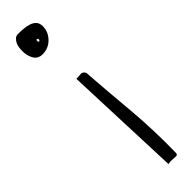

<svg xmlns="http://www.w3.org/2000/svg" viewBox="-221 -591 583 583"><g transform="rotate(-45 71.0 -299.5)"><path d="M65.4 -378.9Q77.1 -378.9 85.4 -379.9Q93.8 -380.9 99.6 -370.1Q102.5 -326.2 106.4 -280.8Q110.4 -235.4 114.3 -189.5Q118.2 -143.6 119.6 -97.2Q121.1 -50.8 120.1 -6.8Q120.1 -1 117.2 0.5Q114.3 2 108.9 1.5Q103.5 1 96.2 0.5Q88.9 0 80.1 2ZM8.8 -553.7Q8.8 -560.5 9.8 -568.8Q10.7 -577.1 14.2 -584Q17.6 -590.8 22.9 -595.7Q28.3 -600.6 36.1 -600.6Q47.9 -600.6 59.6 -599.6Q71.3 -598.6 82 -595.2Q92.8 -591.8 99.6 -584.5Q106.4 -577.1 106.4 -563.5Q106.4 -540 88.9 -522Q71.3 -503.9 45.9 -503.9Q26.4 -503.9 17.6 -519Q8.8 -534.2 8.8 -553.7ZM65.4 -548.8Q62.5 -548.8 62.5 -543.9Q62.5 -539.1 65.4 -539.1Q69.3 -539.1 69.3 -543.9Q69.3 -548.8 65.4 -548.8Z"/></g></svg>

Font: Annie Use Your Telescope
Style: Regular
Weight: 400
Version: Version 1.003 2001